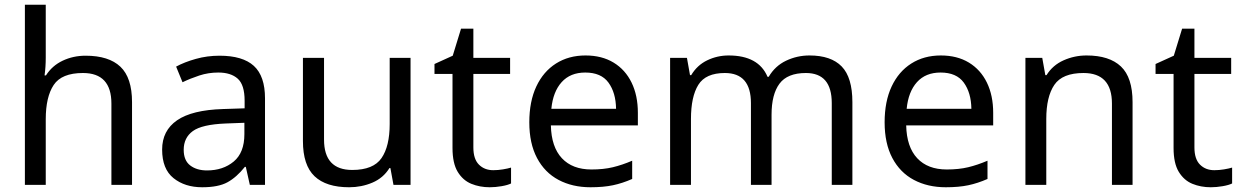

<svg xmlns="http://www.w3.org/2000/svg" viewBox="-20 -780 5240 810"><path d="M173 -537Q173 -497 168 -462H174Q200 -503 244.5 -524Q289 -545 341 -545Q439 -545 488 -498.5Q537 -452 537 -349V0H450V-343Q450 -472 330 -472Q240 -472 206.5 -421.5Q173 -371 173 -277V0H85V-760H173Z M906 -545Q1004 -545 1051 -502Q1098 -459 1098 -365V0H1034L1017 -76H1013Q978 -32 939.5 -11Q901 10 833 10Q760 10 712 -28.5Q664 -67 664 -149Q664 -229 727 -272.5Q790 -316 921 -320L1012 -323V-355Q1012 -422 983 -448Q954 -474 901 -474Q859 -474 821 -461.5Q783 -449 750 -433L723 -499Q758 -518 806 -531.5Q854 -545 906 -545ZM932 -259Q832 -255 793.5 -227Q755 -199 755 -148Q755 -103 782.5 -82Q810 -61 853 -61Q921 -61 966 -98.5Q1011 -136 1011 -214V-262Z M1712 -536V0H1640L1627 -71H1623Q1597 -29 1551 -9.5Q1505 10 1453 10Q1356 10 1307 -36.5Q1258 -83 1258 -185V-536H1347V-191Q1347 -63 1466 -63Q1555 -63 1589.5 -113Q1624 -163 1624 -257V-536Z M2061 -62Q2081 -62 2102 -65.5Q2123 -69 2136 -73V-6Q2122 1 2096 5.5Q2070 10 2046 10Q2004 10 1968.5 -4.5Q1933 -19 1911 -55Q1889 -91 1889 -156V-468H1813V-510L1890 -545L1925 -659H1977V-536H2132V-468H1977V-158Q1977 -109 2000.5 -85.5Q2024 -62 2061 -62Z M2450 -546Q2519 -546 2568.5 -516Q2618 -486 2644.5 -431.5Q2671 -377 2671 -304V-251H2304Q2306 -160 2350.5 -112.5Q2395 -65 2475 -65Q2526 -65 2565.5 -74.5Q2605 -84 2647 -102V-25Q2606 -7 2566 1.5Q2526 10 2471 10Q2395 10 2336.5 -21Q2278 -52 2245.5 -113.5Q2213 -175 2213 -264Q2213 -352 2242.5 -415Q2272 -478 2325.5 -512Q2379 -546 2450 -546ZM2449 -474Q2386 -474 2349.5 -433.5Q2313 -393 2306 -321H2579Q2578 -389 2547 -431.5Q2516 -474 2449 -474Z M3395 -546Q3486 -546 3531 -499.5Q3576 -453 3576 -349V0H3489V-345Q3489 -472 3380 -472Q3302 -472 3268.5 -427Q3235 -382 3235 -296V0H3148V-345Q3148 -472 3038 -472Q2957 -472 2926 -422Q2895 -372 2895 -278V0H2807V-536H2878L2891 -463H2896Q2921 -505 2963.5 -525.5Q3006 -546 3054 -546Q3180 -546 3218 -456H3223Q3250 -502 3296.5 -524Q3343 -546 3395 -546Z M3949 -546Q4018 -546 4067.5 -516Q4117 -486 4143.5 -431.5Q4170 -377 4170 -304V-251H3803Q3805 -160 3849.5 -112.5Q3894 -65 3974 -65Q4025 -65 4064.5 -74.5Q4104 -84 4146 -102V-25Q4105 -7 4065 1.5Q4025 10 3970 10Q3894 10 3835.5 -21Q3777 -52 3744.5 -113.5Q3712 -175 3712 -264Q3712 -352 3741.5 -415Q3771 -478 3824.5 -512Q3878 -546 3949 -546ZM3948 -474Q3885 -474 3848.5 -433.5Q3812 -393 3805 -321H4078Q4077 -389 4046 -431.5Q4015 -474 3948 -474Z M4564 -546Q4660 -546 4709 -499.5Q4758 -453 4758 -349V0H4671V-343Q4671 -472 4551 -472Q4462 -472 4428 -422Q4394 -372 4394 -278V0H4306V-536H4377L4390 -463H4395Q4421 -505 4467 -525.5Q4513 -546 4564 -546Z M5103 -62Q5123 -62 5144 -65.5Q5165 -69 5178 -73V-6Q5164 1 5138 5.5Q5112 10 5088 10Q5046 10 5010.5 -4.5Q4975 -19 4953 -55Q4931 -91 4931 -156V-468H4855V-510L4932 -545L4967 -659H5019V-536H5174V-468H5019V-158Q5019 -109 5042.5 -85.5Q5066 -62 5103 -62Z"/></svg>

Font: Noto Sans Mandaic
Style: Regular
Weight: 400
Designer: Monotype Design Team
Foundry: Monotype Imaging Inc.
Version: Version 2.002; ttfautohint (v1.8.4.7-5d5b)